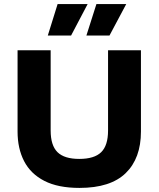

<svg xmlns="http://www.w3.org/2000/svg" viewBox="-20 -906 776 940"><path d="M369 14Q264 14 197 -20.5Q130 -55 98 -117Q66 -179 66 -262V-660H228V-267Q228 -194 261.5 -161Q295 -128 368 -128Q442 -128 475.5 -161Q509 -194 509 -267V-660H670V-262Q670 -131 595.5 -58.5Q521 14 369 14ZM328 -732H214L262 -886H409ZM516 -732H403L452 -886H598Z"/></svg>

Font: Bricolage Grotesque 12pt ExtraBold
Style: Regular
Weight: 800
Designer: Mathieu Triay
Foundry: Atelier Triay
Version: Version 1.001; ttfautohint (v1.8.4.7-5d5b);gftools[0.9.33.de